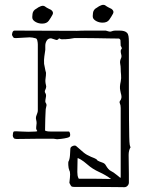

<svg xmlns="http://www.w3.org/2000/svg" viewBox="-20 -577 602 797"><path d="M406 -483Q392 -483 380.5 -489Q369 -495 366 -503Q364 -509 366 -523.5Q368 -538 382 -545Q391 -552 401 -555.5Q411 -559 418 -554Q423 -550 430 -546.5Q437 -543 443 -540Q455 -531 449 -520Q442 -507 433.5 -495Q425 -483 406 -483ZM155 -479Q141 -479 129.5 -485Q118 -491 115 -499Q113 -505 115 -519.5Q117 -534 131 -541Q140 -548 150 -551.5Q160 -555 167 -550Q172 -546 179 -542.5Q186 -539 192 -536Q204 -527 198 -516Q191 -503 182.5 -491Q174 -479 155 -479ZM217 1Q207 -1 203 -1Q199 -1 195 -1H129L49 0Q40 0 37 -4Q34 -8 33 -13Q33 -27 37 -31Q41 -33 69 -31Q97 -29 128 -31Q131 -31 133.5 -32Q136 -33 132 -38Q129 -43 130.5 -51.5Q132 -60 132 -66Q132 -73 130 -80Q128 -87 130 -94Q132 -101 134.5 -106.5Q137 -112 137 -119V-392Q137 -400 135 -408.5Q133 -417 128 -418Q122 -420 115 -421Q108 -422 103 -422Q94 -422 75 -420.5Q56 -419 49 -419Q48 -419 43 -419Q38 -419 36 -421Q34 -423 31.5 -428Q29 -433 30 -435Q32 -450 40 -450L299 -449Q316 -450 345 -450Q374 -450 419 -450Q423 -449 429.5 -447Q436 -445 440 -446Q451 -450 457.5 -450Q464 -450 477 -450Q498 -450 507 -441Q512 -436 513.5 -426.5Q515 -417 515 -403Q515 -284 515 -205.5Q515 -127 515.5 -80Q516 -33 516.5 -9Q517 15 518.5 23.5Q520 32 522 34Q514 47 514 66Q515 122 515 146Q515 170 515 181Q515 188 509.5 194Q504 200 496 200Q492 200 459 199.5Q426 199 380.5 199Q335 199 291 199Q280 199 277 197Q274 195 268 182Q271 158 271 147Q271 135 268 131Q264 121 263.5 108.5Q263 96 264 94Q269 86 270.5 67.5Q272 49 272 41Q272 33 282 29Q292 25 297 30Q315 46 327 56Q339 66 358 74Q374 80 378.5 83Q383 86 383 87Q383 88 386 90Q393 94 404 97.5Q415 101 419 109Q430 128 440 132.5Q450 137 467 151Q472 155 476.5 159Q481 163 481 159V-129Q481 -141 477.5 -148Q474 -155 481 -162Q481 -162 483.5 -169Q486 -176 481 -192Q482 -188 479 -202.5Q476 -217 481 -238Q484 -253 482.5 -266.5Q481 -280 481 -292Q481 -302 479 -312Q477 -322 481 -332Q486 -341 483.5 -349.5Q481 -358 481 -365Q481 -371 484.5 -373.5Q488 -376 481 -387Q481 -387 480.5 -397.5Q480 -408 480 -410Q480 -412 477.5 -414.5Q475 -417 473 -417Q459 -417 433.5 -417.5Q408 -418 379 -418.5Q350 -419 325.5 -419Q301 -419 289 -419Q280 -417 267.5 -415.5Q255 -414 237 -414Q233 -414 230.5 -415.5Q228 -417 225 -418Q221 -411 214 -411L192 -418Q180 -418 174 -408.5Q168 -399 168 -387V-370Q166 -356 164 -342.5Q162 -329 163 -312Q165 -304 166.5 -294.5Q168 -285 171 -275Q171 -263 169 -250.5Q167 -238 171 -223Q173 -217 170.5 -210.5Q168 -204 168 -204Q164 -197 168 -191Q172 -185 171 -177Q170 -170 168.5 -162Q167 -154 170 -150Q175 -143 172 -134.5Q169 -126 169 -108Q169 -108 168 -84.5Q167 -61 167 -35Q167 -35 172 -33Q177 -31 192 -31H266Q268 -31 270 -25.5Q272 -20 271 -14Q271 -8 259 -5Q247 -2 233.5 -0.5Q220 1 217 1ZM441 166Q420 150 391.5 137Q363 124 343 106Q327 92 315 85Q303 78 302 80L301 137Q301 144 302 151Q303 158 307 165Q314 165 333 165Q352 165 375 165Q398 165 416.5 165.5Q435 166 441 166Z"/></svg>

Font: Sankofa Display
Style: Regular
Weight: 400
Designer: Batsirai Madzonga
Foundry: Batsirai Madzonga
Version: Version 1.000; ttfautohint (v1.8.4.7-5d5b)